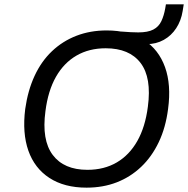

<svg xmlns="http://www.w3.org/2000/svg" viewBox="-20 -854 865 883"><path d="M378 9Q276 9 207.5 -35.5Q139 -80 110.5 -161Q82 -242 96 -353Q108 -438 139 -505Q170 -572 219 -618.5Q268 -665 331.5 -689.5Q395 -714 470 -714Q574 -714 642 -670Q710 -626 739 -545Q768 -464 753 -353Q742 -267 710 -200Q678 -133 629 -86.5Q580 -40 517 -15.5Q454 9 378 9ZM382 -73Q459 -73 517 -107Q575 -141 611.5 -205.5Q648 -270 660 -363Q678 -497 626.5 -564.5Q575 -632 466 -632Q390 -632 332 -598.5Q274 -565 237.5 -501Q201 -437 189 -343Q171 -210 222.5 -141.5Q274 -73 382 -73ZM576 -651 537 -709Q563 -707 581 -706Q599 -705 616 -705Q660 -705 685 -718Q710 -731 722 -756.5Q734 -782 740 -816L743 -834H825L820 -803Q813 -759 790.5 -724.5Q768 -690 733 -670.5Q698 -651 654 -651Z"/></svg>

Font: Nunito Sans 7pt
Style: Italic
Weight: 400
Italic angle: -9°
Designer: Vernon Adams
Foundry: Vernon Adams
Version: Version 3.101;gftools[0.9.27]